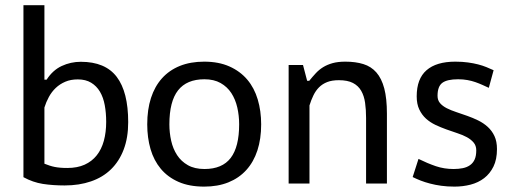

<svg xmlns="http://www.w3.org/2000/svg" viewBox="-20 -692 1929 724"><path d="M68.4 -672.4H147.5V-391.6H155.8Q178.7 -427.2 212.6 -443.1Q246.6 -459 284.7 -459Q377 -459 420.2 -402.1Q463.4 -345.2 463.4 -231.4Q463.4 -172.9 446.5 -128.4Q429.7 -84 398.7 -53.7Q367.7 -23.4 323.2 -8.1Q278.8 7.3 223.6 7.3Q179.2 7.3 141.6 1.5Q104 -4.4 68.4 -23.9ZM273.4 -392.6Q246.6 -392.6 226.1 -383.8Q205.6 -375 190.2 -360.4Q174.8 -345.7 164.3 -326.4Q153.8 -307.1 147.5 -286.6V-74.7Q157.7 -70.8 167 -67.6Q176.3 -64.5 186.3 -62.5Q196.3 -60.5 207.8 -59.6Q219.2 -58.6 233.9 -58.6Q271.5 -58.6 299.1 -71Q326.7 -83.5 344.7 -106.2Q362.8 -128.9 371.6 -161.1Q380.4 -193.4 380.4 -232.4Q380.4 -266.1 375 -295.4Q369.6 -324.7 356.9 -346.2Q344.2 -367.7 323.7 -380.1Q303.2 -392.6 273.4 -392.6Z M535.2 -223.1Q535.2 -278.8 549.3 -322.5Q563.5 -366.2 590.8 -396.7Q618.2 -427.2 658.2 -443.4Q698.2 -459.5 750 -459.5Q804.7 -459.5 845.2 -441.4Q885.7 -423.3 912.4 -391.8Q939 -360.4 951.9 -316.9Q964.8 -273.4 964.8 -223.1Q964.8 -168.5 950.7 -125Q936.5 -81.5 908.9 -51Q881.3 -20.5 841.3 -4.4Q801.3 11.7 750 11.7Q693.8 11.7 653.3 -6.1Q612.8 -23.9 586.4 -55.4Q560.1 -86.9 547.6 -129.9Q535.2 -172.9 535.2 -223.1ZM618.7 -223.1Q618.7 -191.4 625.5 -161.1Q632.3 -130.9 647.7 -107.2Q663.1 -83.5 688.5 -69.1Q713.9 -54.7 751 -54.7Q817.9 -54.7 849.9 -96.4Q881.8 -138.2 881.8 -223.1Q881.8 -255.9 874.8 -286.6Q867.7 -317.4 852.3 -341.1Q836.9 -364.7 811.8 -378.9Q786.6 -393.1 751 -393.1Q684.1 -393.1 651.4 -351.3Q618.7 -309.6 618.7 -223.1Z M1360.4 0V-247.1Q1360.4 -278.3 1356.7 -304.4Q1353 -330.6 1342 -349.6Q1331.1 -368.7 1310.8 -379.2Q1290.5 -389.6 1257.8 -389.6Q1231.9 -389.6 1213.9 -382.6Q1195.8 -375.5 1183.1 -362.8Q1170.4 -350.1 1161.9 -332.5Q1153.3 -314.9 1147 -294.4V0H1068.4V-446.8H1122.6L1138.2 -387.2H1146Q1158.2 -402.3 1170.7 -415.8Q1183.1 -429.2 1198.5 -438.7Q1213.9 -448.2 1234.1 -453.9Q1254.4 -459.5 1282.2 -459.5Q1320.8 -459.5 1350.1 -450.4Q1379.4 -441.4 1399.2 -418.9Q1418.9 -396.5 1429 -358.6Q1439 -320.8 1439 -263.2V0Z M1775.9 -125Q1775.9 -142.6 1766.1 -154.3Q1756.3 -166 1740.7 -174.6Q1725.1 -183.1 1704.8 -189.7Q1684.6 -196.3 1663.6 -203.9Q1642.6 -211.4 1622.3 -220.9Q1602.1 -230.5 1586.4 -244.6Q1570.8 -258.8 1561 -279.3Q1551.3 -299.8 1551.3 -328.6Q1551.3 -395 1588.4 -427.2Q1625.5 -459.5 1696.8 -459.5Q1723.6 -459.5 1744.6 -456.5Q1765.6 -453.6 1782.7 -449.2Q1799.8 -444.8 1814 -439Q1828.1 -433.1 1841.3 -427.2L1823.2 -360.8Q1811.5 -366.2 1799.1 -371.8Q1786.6 -377.4 1772.7 -382.3Q1758.8 -387.2 1742.7 -390.1Q1726.6 -393.1 1707.5 -393.1Q1666 -393.1 1647.9 -379.6Q1629.9 -366.2 1629.9 -330.6Q1629.9 -314 1639.4 -303Q1648.9 -292 1664.8 -283.9Q1680.7 -275.9 1700.7 -269.3Q1720.7 -262.7 1741.9 -255.1Q1763.2 -247.6 1783.2 -237.8Q1803.2 -228 1819.1 -213.6Q1835 -199.2 1844.5 -179Q1854 -158.7 1854 -129.9Q1854 -90.8 1840.8 -64Q1827.6 -37.1 1805.7 -20.3Q1783.7 -3.4 1754.6 4.2Q1725.6 11.7 1693.8 11.7Q1666.5 11.7 1643.8 8.5Q1621.1 5.4 1601.6 0.2Q1582 -4.9 1565.9 -11.2Q1549.8 -17.6 1536.1 -24.4L1558.1 -92.8Q1591.8 -76.2 1623.3 -65.4Q1654.8 -54.7 1690.4 -54.7Q1709.5 -54.7 1725.1 -57.9Q1740.7 -61 1752.2 -69.1Q1763.7 -77.1 1769.8 -90.6Q1775.9 -104 1775.9 -125Z"/></svg>

Font: PT Astra Sans
Style: Regular
Weight: 400
Designer: A.Korolkova, I. Chaeva
Foundry: ParaType Ltd
Version: Version 1.001; ttfautohint (v1.6)